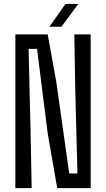

<svg xmlns="http://www.w3.org/2000/svg" viewBox="-20 -979 552 999"><path d="M59.9 0V-800H228.2L273.9 -546.6L340.1 -76.4H382.9L371.6 -512.6L366.7 -800H451.8V0H277.8L228.1 -285.1L172.8 -724.6H128.8L138.9 -299.8L144.8 0ZM237.2 -840 321 -958.7H387.7L299.6 -840Z"/></svg>

Font: Big Shoulders Text SC Thin
Style: Regular
Weight: 100
Designer: Patric King
Foundry: XO Type Co
Version: Version 2.002